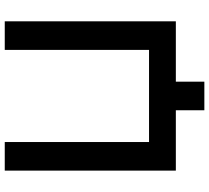

<svg xmlns="http://www.w3.org/2000/svg" viewBox="-56 -704 880 808"><g transform="rotate(-90 384.0 -300.0)"><path d="M324 120V0H70V-720H190.3V-112.8H578V-720H698.3V0H444.3V120Z"/></g></svg>

Font: Manrope
Style: Regular
Weight: 400
Designer: Mikhail Sharanda
Foundry: Mikhail Sharanda
Version: Version 4.503